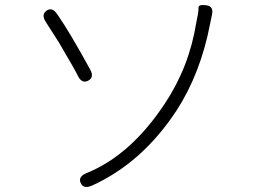

<svg xmlns="http://www.w3.org/2000/svg" viewBox="-20 -731 1040 764"><path d="M345 8Q312 22 301 -3Q290 -28 324 -42Q500 -113 636 -319Q733 -465 761 -641Q764 -659 768 -677Q770 -689 770 -701.5Q770 -714 801 -710Q832 -706 823 -670Q819 -653 816 -636Q778 -439 683 -292Q546 -83 345 8ZM331 -410Q306 -397 290 -429Q278 -454 233 -530Q224 -546 215 -561L162 -644Q143 -674 166 -689Q188 -704 208 -674Q257 -604 339 -454Q356 -423 331 -410Z"/></svg>

Font: Resource Han Rounded JP Light
Style: Regular
Weight: 300
Designer: Cyano Hao (round all glyphs); Ryoko NISHIZUKA 西塚涼子 (kana, bopomofo & ideographs); Paul D. Hunt (Latin, Greek & Cyrillic)
Foundry: Cyano Hao
Version: 0.990